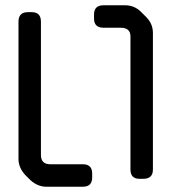

<svg xmlns="http://www.w3.org/2000/svg" viewBox="-20 -603 649 727"><path d="M474 39Q474 74 508 74H523Q559 74 559 39V-478Q559 -513 534 -538L514 -558Q489 -583 454 -583H372Q336 -583 336 -548V-533Q336 -498 372 -498H437Q474 -498 474 -465ZM95 79Q123 104 155 104H294Q329 104 329 69V54Q329 19 294 19H171Q135 19 135 -16V-521Q135 -557 100 -557H86Q50 -557 50 -521V-1Q50 31 75 59Z"/></svg>

Font: WDXL Lubrifont SC
Style: Regular
Weight: 400
Designer: [WDXL Lubrifont] Copyright 2020-2022 (c) NightFurySL2001, Skr-ZERO; [ZCOOL QingKe HuangYou] Copyright 2018-2022 (c) The 
Version: Version 2.001;hotconv 1.1.1;makeotfexe 2.6.0